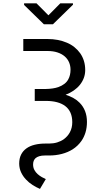

<svg xmlns="http://www.w3.org/2000/svg" viewBox="-20 -952 640 1187"><path d="M263.7 -401.9H194.8V-328.1H263.7Q302.2 -328.1 332.5 -320.1Q362.8 -312 383.8 -295.9Q404.8 -279.8 415.8 -254.9Q426.8 -230 426.8 -196.3Q426.8 -179.2 423.1 -163.6Q419.4 -147.9 412.1 -134.3Q405.3 -121.6 395.8 -110.8Q386.2 -100.1 374.5 -91.3Q356.4 -78.6 333.3 -71.5Q310.1 -64.5 283.2 -64.5H260.7Q224.1 -64.5 194.3 -57.1Q164.6 -49.8 143.6 -34.7Q122.1 -19.5 110.4 3.9Q98.6 27.3 98.6 60.1Q99.1 89.4 110.6 113.8Q122.1 138.2 140.6 157.7Q158.7 177.2 181.4 191.7Q204.1 206.1 227.1 215.8L263.2 155.3Q252 150.4 238.5 142.8Q225.1 135.3 212.9 124.5Q200.7 113.8 192.6 98.9Q184.6 84 184.6 64.5Q184.6 52.7 188.2 43Q191.9 33.2 199.7 25.9Q208.5 18.1 222.9 13.7Q237.3 9.3 257.3 9.3H283.2Q325.7 9.3 362.8 -0.5Q399.9 -10.3 429.2 -28.8Q445.3 -39.1 459 -52.2Q472.7 -65.4 483.4 -80.6Q500 -104.5 508.8 -134Q517.6 -163.6 517.6 -198.2Q517.6 -235.4 505.9 -265.1Q494.1 -294.9 472.2 -316.9Q456.1 -333.5 434.1 -345.7Q412.1 -357.9 385.7 -366.2Q413.6 -377 436 -392.6Q458.5 -408.2 474.1 -427.7Q489.7 -447.3 498.3 -470.2Q506.8 -493.2 506.8 -519Q506.8 -549.3 498.8 -575.4Q490.7 -601.6 475.6 -623Q460.9 -643.6 440.2 -660.4Q419.4 -677.2 393.6 -688Q367.7 -699.2 337.2 -705.1Q306.6 -710.9 273.4 -710.9H124V-636.7H273.4Q308.6 -636.7 335.2 -627.9Q361.8 -619.1 379.9 -603.5Q397.9 -587.9 407 -566.7Q416 -545.4 416 -521Q416 -503.9 412.6 -489.3Q409.2 -474.6 402.3 -461.9Q394 -445.8 378.2 -433.6Q362.3 -421.4 340.8 -413.6Q325.2 -408.2 305.9 -405.3Q286.6 -402.3 263.7 -401.9ZM279.3 -857.4 205.6 -931.6H128.9V-921.4L251.5 -801.8H307.1L431.2 -922.9V-931.6H353Z"/></svg>

Font: RobotoMono Nerd Font
Style: Regular
Weight: 400
Monospace: yes
Designer: Google
Version: Version 3.000;Nerd Fonts 3.2.1